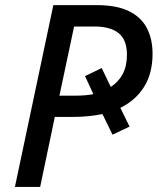

<svg xmlns="http://www.w3.org/2000/svg" viewBox="-20 -734 619 754"><path d="M38.6 0 189.5 -713.9H359.4Q438 -713.9 486.3 -690.2Q534.7 -666.5 556.9 -623.5Q579.1 -580.6 579.1 -522.9Q579.1 -446.3 546.1 -393.3Q513.2 -340.3 452.6 -310.5L488.8 -236.8L421.9 -205.1L382.3 -286.1Q356.9 -280.8 327.6 -277.8Q298.3 -274.9 267.1 -274.9H195.3L137.7 0ZM213.4 -358.4H279.8Q297.4 -358.4 314.5 -359.9Q331.5 -361.3 346.7 -364.3L314 -435.1L379.4 -466.8L415 -392.6Q444.8 -411.6 461.7 -442.9Q478.5 -474.1 478.5 -519.5Q478.5 -577.1 446.3 -603.5Q414.1 -629.9 349.6 -629.9H271Z"/></svg>

Font: Open Sans Medium
Style: Italic
Weight: 500
Italic angle: -12°
Designer: Monotype Design Team
Foundry: Monotype Imaging Inc.
Version: Version 3.000